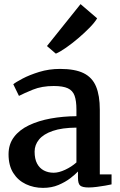

<svg xmlns="http://www.w3.org/2000/svg" viewBox="-20 -901 584 932"><path d="M189 11Q144 11 105.8 -7Q67.5 -25 44.5 -61.2Q21.5 -97.5 21.5 -152Q21.5 -201 48 -236Q74.5 -271 120.8 -293Q167 -315 226.2 -325.8Q285.5 -336.5 351 -337V-369Q351 -411.5 342 -436.5Q333 -461.5 309.2 -472.5Q285.5 -483.5 241 -483.5Q183 -483.5 139.5 -465.8Q96 -448 72 -435.5L44.5 -492Q55.5 -501.5 89 -519.2Q122.5 -537 170.2 -551.8Q218 -566.5 271.5 -566.5Q344 -566.5 386 -545.8Q428 -525 446.2 -481.2Q464.5 -437.5 464.5 -368V-54.5H521.5V-6Q510.5 -3.5 491 0Q471.5 3.5 449.8 6.2Q428 9 410 9Q381 9 369.8 0.2Q358.5 -8.5 358.5 -38.5V-68.5Q346 -55 321.8 -36.2Q297.5 -17.5 264 -3.2Q230.5 11 189 11ZM240.5 -62.5Q265.5 -62.5 296.5 -77Q327.5 -91.5 351 -112.5V-281.5Q281 -281 236 -265.5Q191 -250 169.5 -223.8Q148 -197.5 148 -165Q148 -129.5 160 -107Q172 -84.5 193 -73.5Q214 -62.5 240.5 -62.5ZM250.5 -641 208 -677.5 371 -881 451.5 -812Q440.5 -793 415.8 -767.5Q391 -742 360.5 -716Q330 -690 301 -669.8Q272 -649.5 252 -641Z"/></svg>

Font: Merriweather 20pt SemiBold
Style: Regular
Weight: 600
Version: Version 2.100